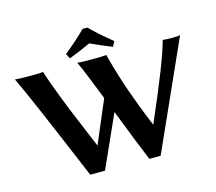

<svg xmlns="http://www.w3.org/2000/svg" viewBox="-116 -978 1275 1133"><g transform="rotate(-15 521.5 -411.5)"><path d="M641.1 -714.8C639.5 -716.5 631 -723.6 615.7 -736.3L585.4 -761.7L561 -783.2L532.2 -809.6L508.8 -833H479C440.3 -794.3 396 -754.9 346.2 -714.8L361.8 -684.1C417.5 -705.9 461.6 -724.6 494.1 -740.2C537.1 -720.4 580.7 -701.7 625 -684.1ZM735.4 -178.7C717.1 -222.3 700 -265.3 684.1 -307.6L644.5 -415C634.1 -444.7 624.3 -474.5 615 -504.6C605.7 -534.7 599 -557.3 594.7 -572.3L581.1 -621.1C576.5 -638.7 574.2 -647.6 574.2 -647.9C562.8 -646 530.8 -645 478 -645C435.4 -645 408.4 -646 397 -647.9C413.2 -615.1 446.5 -534.3 496.6 -405.8L385.7 -145L280.3 -397.9C249.3 -476.4 227.3 -533.9 214.1 -570.6C200.9 -607.2 192.2 -633 188 -647.9C176.6 -646 153 -645 117.2 -645C61.2 -645 27.5 -646 16.1 -647.9C52.9 -573.1 147.5 -353.8 299.8 9.8H390.1L533.7 -310.5C588.4 -169.3 630.9 -62.5 661.1 9.8H730L1024.9 -647.9C1016.8 -646 998.5 -645 970.2 -645C944.2 -645 927.1 -646 918.9 -647.9C897.5 -565.9 836.3 -409.5 735.4 -178.7Z"/></g></svg>

Font: Linux Biolinum G
Style: Bold
Weight: 700
Designer: Philipp H. Poll
Foundry: Philipp H. Poll
Version: Version 1.1.0